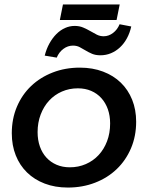

<svg xmlns="http://www.w3.org/2000/svg" viewBox="-20 -839 665 863"><path d="M339 -535Q396.5 -535 443.2 -517.2Q490 -499.5 523 -467.5Q556 -435.5 574 -390.8Q592 -346 592 -292Q592 -227 568.8 -172.5Q545.5 -118 504.5 -78.8Q463.5 -39.5 407.2 -17.8Q351 4 285 4Q227.5 4 181 -13.8Q134.5 -31.5 101.5 -63.8Q68.5 -96 50.8 -140.8Q33 -185.5 33 -240Q33 -305 56 -359.2Q79 -413.5 120 -452.5Q161 -491.5 217 -513.2Q273 -535 339 -535ZM330 -442Q291.5 -442 258.2 -427.5Q225 -413 200.8 -386.8Q176.5 -360.5 162.8 -324.2Q149 -288 149 -245Q149 -210 159.2 -180.8Q169.5 -151.5 188.5 -130.8Q207.5 -110 234.2 -98.5Q261 -87 294 -87Q332.5 -87 365.8 -101.5Q399 -116 423.2 -142Q447.5 -168 461.2 -204.2Q475 -240.5 475 -284Q475 -319 464.8 -348Q454.5 -377 435.5 -398Q416.5 -419 389.8 -430.5Q363 -442 330 -442ZM570 -720Q563.5 -691 550.5 -667Q537.5 -643 519.2 -626Q501 -609 478.8 -599.8Q456.5 -590.5 431.5 -590.5Q409.5 -590.5 393.8 -597.2Q378 -604 364.5 -612.2Q351 -620.5 338 -627.2Q325 -634 308 -634Q284.5 -634 264.8 -619.2Q245 -604.5 235 -580L181 -589Q188.5 -619 202.2 -643.8Q216 -668.5 233.5 -686Q251 -703.5 272 -713Q293 -722.5 315.5 -722.5Q337 -722.5 354 -715.2Q371 -708 386 -699.2Q401 -690.5 415.2 -683.2Q429.5 -676 446 -676Q468.5 -676 488 -690.8Q507.5 -705.5 517.5 -730ZM263 -819H518L504 -749H249Z"/></svg>

Font: Argentum Sans
Style: Italic
Weight: 400
Italic angle: -11.3099°
Designer: Julieta Ulanovsky, Owen Earl, Rasmus Andersson, Cristiano Sobral
Foundry: The Argentum Sans Project Authors
Version: Version 3.131; ttfautohint (v1.8.4.7-5d5b-dirty)